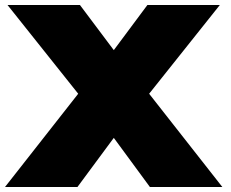

<svg xmlns="http://www.w3.org/2000/svg" viewBox="-20 -746 920 766"><path d="M575 -372 867 0H578L434 -196L289 0H0L292 -372L10 -726H299L434 -546L568 -726H857Z"/></svg>

Font: Dela Gothic One
Style: Regular
Weight: 400
Designer: aratakana
Foundry: aratakana
Version: Version 1.004